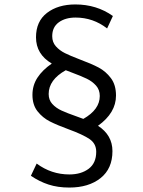

<svg xmlns="http://www.w3.org/2000/svg" viewBox="-20 -702 643 864"><path d="M486 -22Q486 57 432.5 99.5Q379 142 292 142Q240 142 198.5 128.5Q157 115 119 89L145 34Q211 83 292 83Q345 83 379 57.5Q413 32 413 -19Q413 -56 382.5 -76.5Q352 -97 289 -120Q237 -139 204.5 -155.5Q172 -172 149 -201Q126 -230 126 -275Q126 -318 148.5 -352.5Q171 -387 213 -416Q142 -458 142 -534Q142 -606 191.5 -644Q241 -682 319 -682Q415 -682 488 -630L462 -574Q399 -623 320 -623Q274 -623 244.5 -601.5Q215 -580 215 -539Q215 -512 231.5 -493.5Q248 -475 272 -463Q296 -451 338 -435Q392 -415 424 -398Q456 -381 479 -350.5Q502 -320 502 -272Q502 -194 421 -136Q486 -94 486 -22ZM325 -178 355 -167Q429 -209 429 -270Q429 -298 412 -317Q395 -336 370 -348Q345 -360 302 -376L276 -386Q199 -343 199 -279Q199 -252 215.5 -234Q232 -216 257 -204.5Q282 -193 325 -178Z"/></svg>

Font: Martel Sans Light
Style: Regular
Weight: 300
Designer: Dan Reynolds and Mathieu Réguer
Foundry: Dan Reynolds and Mathieu Réguer
Version: Version 1.002; ttfautohint (v1.1) -l 5 -r 5 -G 72 -x 0 -D la